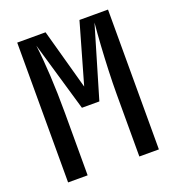

<svg xmlns="http://www.w3.org/2000/svg" viewBox="-132 -836 865 942"><g transform="rotate(-20 300.0 -365.0)"><path d="M63 0V-730H211L298 -415L388 -730H537V0H435V-326Q435 -382 437.5 -447.5Q440 -513 444 -577Q448 -641 453 -693L343 -321H252L146 -684Q155 -613 160 -521Q165 -429 165 -326V0Z"/></g></svg>

Font: JetBrains Mono NL SemiBold
Style: Regular
Weight: 600
Designer: Philipp Nurullin, Konstantin Bulenkov
Foundry: JetBrains
Version: Version 2.304; ttfautohint (v1.8.4.7-5d5b)